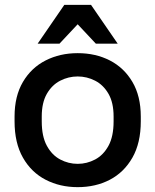

<svg xmlns="http://www.w3.org/2000/svg" viewBox="-20 -760 640 791"><path d="M300 11Q227 11 168 -19.5Q109 -50 74.5 -110.5Q40 -171 40 -260V-280Q40 -364 74.5 -422.5Q109 -481 168 -511Q227 -541 300 -541Q374 -541 432.5 -511Q491 -481 525.5 -422.5Q560 -364 560 -280V-260Q560 -171 525.5 -110.5Q491 -50 432.5 -19.5Q374 11 300 11ZM300 -85Q338 -85 372 -103Q406 -121 427 -159.5Q448 -198 448 -260V-280Q448 -337 427 -373.5Q406 -410 372 -427.5Q338 -445 300 -445Q262 -445 228 -427.5Q194 -410 173 -373.5Q152 -337 152 -280V-260Q152 -198 173 -159.5Q194 -121 228 -103Q262 -85 300 -85ZM135 -580 245 -740H355L465 -580H375L300 -660L225 -580Z"/></svg>

Font: Golos Text Medium
Style: Regular
Weight: 500
Designer: A.Korolkova, Vitaly Kuzmin
Foundry: ParaType Ltd
Version: Version 2.004